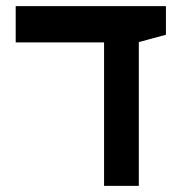

<svg xmlns="http://www.w3.org/2000/svg" viewBox="-20 -606 626 626"><path d="M319.3 0V-467.8H31.2V-585.9H521V-492.7L432.6 -468.8V0Z"/></svg>

Font: Cascadia Mono PL SemiBold
Style: Regular
Weight: 600
Monospace: yes
Designer: Aaron Bell
Foundry: Saja Typeworks
Version: Version 2404.023; ttfautohint (v1.8.4)